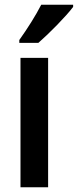

<svg xmlns="http://www.w3.org/2000/svg" viewBox="-20 -786 327 806"><path d="M287 -757V-766H153C130 -721 96 -667 61 -618V-606H141C186 -645 258 -718 287 -757ZM182 0V-543H66V0Z"/></svg>

Font: Noto Sans Thai Cond SemBd
Style: Regular
Weight: 600
Width: 3
Designer: Monotype Design Team
Foundry: Monotype Imaging Inc.
Version: Version 2.002